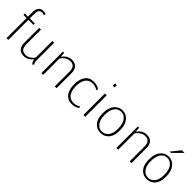

<svg xmlns="http://www.w3.org/2000/svg" viewBox="246 -2015 3269 3269"><g transform="rotate(45 1880.5 -381.0)"><path d="M106.9 0V-483.9H30.3V-517.1H106.9V-620.1Q106.9 -697.3 137 -734.6Q167 -772 222.2 -772Q239.3 -772 257.1 -768.6Q274.9 -765.1 289.1 -758.3L281.2 -726.6Q264.2 -731.9 251.5 -734.1Q238.8 -736.3 226.1 -736.3Q186.5 -736.3 168.2 -709.2Q149.9 -682.1 149.9 -620.1V-517.1H271.5V-483.9H149.9V0Z M695.3 -78.1Q681.6 -60.5 663.3 -44.4Q645 -28.3 623.8 -16.1Q602.5 -3.9 579.1 3.2Q555.7 10.3 530.8 10.3Q486.3 10.3 456.8 -3.7Q427.2 -17.6 409.4 -41.3Q391.6 -64.9 384 -96.2Q376.5 -127.4 376.5 -162.6V-517.1H419.4V-162.6Q419.4 -132.8 425.3 -107.7Q431.2 -82.5 445.1 -64.2Q459 -45.9 482.7 -35.6Q506.3 -25.4 542 -25.4Q565.4 -25.4 590.3 -35.6Q615.2 -45.9 636.7 -61Q658.2 -76.2 673.6 -93.8Q689 -111.3 693.4 -126.5V-517.1H736.3V-83.5Q736.3 -79.6 737.5 -71Q738.8 -62.5 741.5 -52.2Q744.1 -42 748.5 -32.2Q752.9 -22.5 759.8 -16.1L735.4 8.8Q720.2 -6.3 709.7 -26.4Q699.2 -46.4 695.3 -78.1Z M978.5 -517.1 984.4 -429.7Q998.5 -449.7 1016.4 -467.8Q1034.2 -485.8 1055.9 -499.3Q1077.6 -512.7 1103 -520.5Q1128.4 -528.3 1157.7 -528.3Q1202.1 -528.3 1231.7 -514.4Q1261.2 -500.5 1279.1 -476.6Q1296.9 -452.6 1304.4 -421.4Q1312 -390.1 1312 -355V0H1269V-355Q1269 -384.8 1263.4 -409.9Q1257.8 -435.1 1244.1 -453.4Q1230.5 -471.7 1207.8 -482.2Q1185.1 -492.7 1151.4 -492.7Q1129.9 -492.7 1107.7 -485.8Q1085.4 -479 1064.2 -466.1Q1043 -453.1 1023.9 -434.1Q1004.9 -415 990.2 -391.1V0H947.3V-517.1Z M1688.5 -25.4Q1759.8 -25.4 1812 -64.5L1825.2 -36.6Q1813.5 -25.4 1797.6 -16.8Q1781.7 -8.3 1763.4 -2.2Q1745.1 3.9 1724.9 7.1Q1704.6 10.3 1684.1 10.3Q1631.8 10.3 1593 -9.3Q1554.2 -28.8 1528.3 -64Q1502.4 -99.1 1489.7 -147.5Q1477.1 -195.8 1477.1 -253.4V-269.5Q1477.5 -326.2 1490.5 -373.8Q1503.4 -421.4 1529.1 -455.8Q1554.7 -490.2 1593.5 -509.3Q1632.3 -528.3 1684.1 -528.3Q1725.6 -528.3 1762.5 -516.8Q1799.3 -505.4 1825.2 -483.4L1812 -454.1Q1760.3 -492.7 1688.5 -492.7Q1650.4 -492.7 1619.1 -477.5Q1587.9 -462.4 1565.9 -433.6Q1543.9 -404.8 1532 -362.3Q1520 -319.8 1520 -265.6V-253.4Q1520 -199.2 1532 -156.7Q1543.9 -114.3 1565.9 -85Q1587.9 -55.7 1619.1 -40.5Q1650.4 -25.4 1688.5 -25.4Z M2001 -707.5H1958V-760.7H2001ZM2001 0H1958V-517.1H2001Z M2212.9 -239.3Q2212.9 -197.3 2223.4 -158.2Q2233.9 -119.1 2254.6 -89.1Q2275.4 -59.1 2305.9 -40.8Q2336.4 -22.5 2377 -22.5Q2417 -22.5 2447.5 -39.6Q2478 -56.6 2498.5 -85.4Q2519 -114.3 2529.5 -152.8Q2540 -191.4 2540 -234.4V-269.5Q2540 -319.3 2527.8 -361.1Q2515.6 -402.8 2493.9 -432.6Q2472.2 -462.4 2441.9 -479Q2411.6 -495.6 2376 -495.6Q2337.9 -495.6 2307.6 -479.2Q2277.3 -462.9 2256.3 -433.3Q2235.4 -403.8 2224.1 -362.1Q2212.9 -320.3 2212.9 -269.5ZM2169.9 -269.5Q2168.9 -319.3 2181.9 -366Q2194.8 -412.6 2220.7 -448.7Q2246.6 -484.9 2285.6 -506.6Q2324.7 -528.3 2376 -528.3Q2425.3 -528.3 2463.9 -508.1Q2502.4 -487.8 2528.8 -452.6Q2555.2 -417.5 2569.1 -370.4Q2583 -323.2 2583 -269.5V-234.4Q2583 -183.1 2569.8 -138.4Q2556.6 -93.8 2530.5 -60.8Q2504.4 -27.8 2465.8 -8.8Q2427.2 10.3 2377 10.3Q2327.1 10.3 2288.6 -8.3Q2250 -26.9 2223.6 -60.3Q2197.3 -93.8 2183.6 -139.4Q2169.9 -185.1 2169.9 -239.3Z M2782.7 -517.1 2788.6 -429.7Q2802.7 -449.7 2820.6 -467.8Q2838.4 -485.8 2860.1 -499.3Q2881.8 -512.7 2907.2 -520.5Q2932.6 -528.3 2961.9 -528.3Q3006.3 -528.3 3035.9 -514.4Q3065.4 -500.5 3083.3 -476.6Q3101.1 -452.6 3108.6 -421.4Q3116.2 -390.1 3116.2 -355V0H3073.2V-355Q3073.2 -384.8 3067.6 -409.9Q3062 -435.1 3048.3 -453.4Q3034.7 -471.7 3012 -482.2Q2989.3 -492.7 2955.6 -492.7Q2934.1 -492.7 2911.9 -485.8Q2889.6 -479 2868.4 -466.1Q2847.2 -453.1 2828.1 -434.1Q2809.1 -415 2794.4 -391.1V0H2751.5V-517.1Z M3324.7 -239.3Q3324.7 -197.3 3335.2 -158.2Q3345.7 -119.1 3366.5 -89.1Q3387.2 -59.1 3417.7 -40.8Q3448.2 -22.5 3488.8 -22.5Q3528.8 -22.5 3559.3 -39.6Q3589.8 -56.6 3610.4 -85.4Q3630.9 -114.3 3641.4 -152.8Q3651.9 -191.4 3651.9 -234.4V-269.5Q3651.9 -319.3 3639.6 -361.1Q3627.4 -402.8 3605.7 -432.6Q3584 -462.4 3553.7 -479Q3523.4 -495.6 3487.8 -495.6Q3449.7 -495.6 3419.4 -479.2Q3389.2 -462.9 3368.2 -433.3Q3347.2 -403.8 3335.9 -362.1Q3324.7 -320.3 3324.7 -269.5ZM3281.7 -269.5Q3280.8 -319.3 3293.7 -366Q3306.6 -412.6 3332.5 -448.7Q3358.4 -484.9 3397.5 -506.6Q3436.5 -528.3 3487.8 -528.3Q3537.1 -528.3 3575.7 -508.1Q3614.3 -487.8 3640.6 -452.6Q3667 -417.5 3680.9 -370.4Q3694.8 -323.2 3694.8 -269.5V-234.4Q3694.8 -183.1 3681.6 -138.4Q3668.5 -93.8 3642.3 -60.8Q3616.2 -27.8 3577.6 -8.8Q3539.1 10.3 3488.8 10.3Q3439 10.3 3400.4 -8.3Q3361.8 -26.9 3335.4 -60.3Q3309.1 -93.8 3295.4 -139.4Q3281.7 -185.1 3281.7 -239.3ZM3567.9 -760.7H3631.3L3470.2 -598.6H3437Z"/></g></svg>

Font: Ufes Sans Thin
Style: Regular
Weight: 100
Designer: Ricardo Esteves & Thais Bronze
Foundry: ProDesignUfes - Ricardo Esteves, Thais Bronze (This is a derivative work, based on Roboto family, by Christian Robertson
Version: Version 2.0